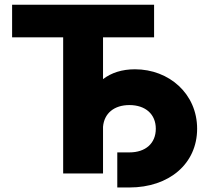

<svg xmlns="http://www.w3.org/2000/svg" viewBox="-20 -748 905 828"><path d="M32.2 -586.9H252.4V0H424.3V-201.2C429.2 -259.3 472.2 -294.9 538.1 -294.9C607.4 -294.9 651.9 -255.4 651.9 -192.9C651.9 -129.9 607.9 -90.8 538.1 -90.8H485.8V60.5H538.1C709.5 60.5 830.1 -42 830.1 -192.9C830.1 -343.3 709.5 -449.2 562 -449.2C505.9 -449.2 460 -434.1 424.3 -406.7V-586.9H644.5V-727.5H32.2Z"/></svg>

Font: Inter ExtraBold
Style: Regular
Weight: 800
Designer: Rasmus Andersson
Foundry: rsms
Version: Version 4.001;git-9221beed3